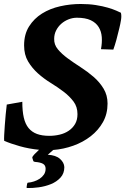

<svg xmlns="http://www.w3.org/2000/svg" viewBox="-26 -742 629 964"><path d="M136 49Q137 43 147 32.5Q157 22 170 10Q119 5 73 -8Q27 -21 -5 -35Q-6 -42 -5 -63.5Q-4 -85 -2 -111.5Q0 -138 2.5 -166.5Q5 -195 8 -217L86 -231Q86 -184 93.5 -151.5Q101 -119 117.5 -99Q134 -79 159.5 -69.5Q185 -60 222 -60Q248 -60 273.5 -66Q299 -72 319 -85.5Q339 -99 351 -119.5Q363 -140 363 -169Q363 -206 343 -232.5Q323 -259 293.5 -281.5Q264 -304 229 -325.5Q194 -347 164.5 -373.5Q135 -400 115 -433.5Q95 -467 95 -514Q95 -570 120 -609.5Q145 -649 185 -674Q225 -699 276 -710.5Q327 -722 379 -722Q421 -722 455.5 -716.5Q490 -711 515.5 -703.5Q541 -696 558 -688.5Q575 -681 581 -678Q585 -663 581.5 -641.5Q578 -620 573 -600Q566 -570 558.5 -542.5Q551 -515 543 -493L481 -495Q487 -527 485 -555.5Q483 -584 469.5 -606Q456 -628 429.5 -640.5Q403 -653 360 -653Q339 -653 318.5 -645Q298 -637 282 -623Q266 -609 256 -589.5Q246 -570 246 -547Q245 -518 264.5 -494.5Q284 -471 314 -449Q344 -427 379 -404.5Q414 -382 444 -356Q474 -330 494 -297Q514 -264 514 -222Q514 -170 491 -129Q468 -88 429.5 -58Q391 -28 342 -10.5Q293 7 241 11L214 35Q254 37 275 55.5Q296 74 297 97Q297 129 277.5 150Q258 171 229.5 182.5Q201 194 168.5 198.5Q136 203 109 202Q107 202 108 194Q109 186 110 182Q111 175 115 175Q129 174 144.5 169Q160 164 173 155.5Q186 147 194.5 134.5Q203 122 203 105Q203 88 190 80.5Q177 73 151 71Q143 70 141.5 67Q140 64 137 53Z"/></svg>

Font: Lusitana
Style: Bold Italic
Weight: 700
Designer: Ana Paula Megda
Foundry: Ana Paula Megda
Version: Version 1.000; ttfautohint (v1.1) -l 8 -r 50 -G 200 -x 14 -D